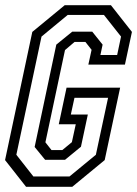

<svg xmlns="http://www.w3.org/2000/svg" viewBox="-22 -720 529 740"><path d="M78.5 0 -2.5 -103 102.5 -597 227.5 -700H405.5L486.5 -597L459.5 -471H318.5L331 -528L307 -558.5H265.5L228.5 -527L153 -171.5L176.5 -141.5H218L255 -172L270 -241H204.5L234.5 -382H441L381.5 -103L256.5 0ZM106.5 -40H246L347.5 -123.5L394.5 -343H265L251 -278.5H316.5L290 -154.5L228.5 -104H152L111.5 -153.5L195 -548L256.5 -598H333.5L373.5 -548L365 -508H429.5L444.5 -579L378.5 -662.5H239L138 -579L41 -123.5Z"/></svg>

Font: Tourney Condensed Regular
Style: Italic
Weight: 400
Width: 3
Italic angle: -12°
Designer: Tyler Finck
Foundry: Etcetera Type Co
Version: Version 1.010; ttfautohint (v1.8.3)